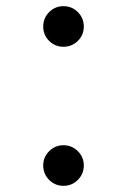

<svg xmlns="http://www.w3.org/2000/svg" viewBox="-20 -586 414 622"><path d="M185.5 -434.5Q213 -434.5 232.2 -453.5Q251.5 -472.5 251.5 -500Q251.5 -527.5 232.2 -546.8Q213 -566 185.5 -566Q158.5 -566 139.2 -546.8Q120 -527.5 120 -500Q120 -472.5 139.2 -453.5Q158.5 -434.5 185.5 -434.5ZM185.5 16Q213 16 232.2 -3.2Q251.5 -22.5 251.5 -50Q251.5 -77 232.2 -96.2Q213 -115.5 185.5 -115.5Q158.5 -115.5 139.2 -96.2Q120 -77 120 -50Q120 -22.5 139.2 -3.2Q158.5 16 185.5 16Z"/></svg>

Font: Spartan Medium
Style: Regular
Weight: 500
Designer: Matt Bailey, Mirko Velimirovic
Foundry: Matt Bailey
Version: Version 1.003; ttfautohint (v1.8.3)